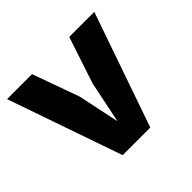

<svg xmlns="http://www.w3.org/2000/svg" viewBox="-135 -710 870 870"><g transform="rotate(-45 300.0 -275.0)"><path d="M246 -325 288 -125 329 -325 403.5 -550H564L373 0H196L5 -550H165Z"/></g></svg>

Font: B612
Style: Bold
Weight: 700
Designer: Nicolas Chauveau, Thomas Paillot, Jonathan Favre-Lamarine, Jean-Luc Vinot
Foundry: AIRBUS
Version: Version 1.008